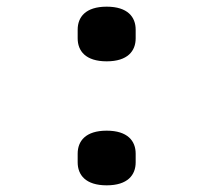

<svg xmlns="http://www.w3.org/2000/svg" viewBox="-20 -546 640 576"><path d="M300 10C363 10 387 -21 387 -59V-85C387 -123 363 -154 300 -154C237 -154 213 -123 213 -85V-59C213 -21 237 10 300 10ZM300 -362C363 -362 387 -393 387 -431V-457C387 -495 363 -526 300 -526C237 -526 213 -495 213 -457V-431C213 -393 237 -362 300 -362Z"/></svg>

Font: IBM Plex Mono Medm
Style: Regular
Weight: 500
Monospace: yes
Designer: Mike Abbink, Paul van der Laan, Pieter van Rosmalen
Foundry: Bold Monday
Version: Version 2.004